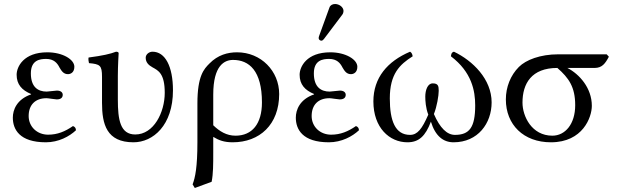

<svg xmlns="http://www.w3.org/2000/svg" viewBox="-20 -700 3077 958"><path d="M123 -121C123 -177 156 -210 212 -210C221 -210 255 -204 263 -204C286 -204 293 -215 293 -227C293 -239 283 -248 264 -248C259 -248 214 -243 213 -243C170 -243 134 -265 134 -334C134 -400 179 -406 210 -406C249 -406 266 -385 277 -363C287 -346 297 -330 319 -330C332 -330 351 -338 351 -367C351 -403 293 -439 216 -439C98 -439 63 -367 63 -327C63 -279 89 -250 135 -231V-229C63 -204 44 -151 44 -113C44 -55 77 10 209 10C272 10 326 -19 359 -50C359 -61 353 -68 344 -71C305 -44 267 -28 220 -28C165 -28 123 -68 123 -121Z M568 -321C568 -371 572 -435 572 -435C572 -439 567 -442 559 -442C531 -431 491 -422 422 -413C420 -407 422 -391 424 -385C479 -380 489 -374 489 -317V-187C489 -80 512 10 646 10C744 10 843 -75 843 -249C843 -369 804 -442 741 -442C724 -442 707 -429 707 -412C707 -389 721 -375 741 -364C770 -348 802 -333 802 -237C802 -139 747 -29 655 -29C580 -29 568 -102 568 -203Z M1036 207C1044 167 1044 119 1044 61V-17C1072 0 1098 10 1141 10C1275 10 1373 -78 1373 -231C1373 -345 1283 -439 1163 -439C1116 -439 1067 -426 1025 -383C998 -356 965 -322 965 -184V10C965 134 954 186 941 220L952 238ZM1287 -189C1287 -82 1238 -23 1155 -23C1110 -23 1075 -45 1044 -75V-228C1044 -374 1100 -401 1143 -401C1223 -401 1287 -347 1287 -189Z M1535 -121C1535 -177 1568 -210 1624 -210C1633 -210 1667 -204 1675 -204C1698 -204 1705 -215 1705 -227C1705 -239 1695 -248 1676 -248C1671 -248 1626 -243 1625 -243C1582 -243 1546 -265 1546 -334C1546 -400 1591 -406 1622 -406C1661 -406 1678 -385 1689 -363C1699 -346 1709 -330 1731 -330C1744 -330 1763 -338 1763 -367C1763 -403 1705 -439 1628 -439C1510 -439 1475 -367 1475 -327C1475 -279 1501 -250 1547 -231V-229C1475 -204 1456 -151 1456 -113C1456 -55 1489 10 1621 10C1684 10 1738 -19 1771 -50C1771 -61 1765 -68 1756 -71C1717 -44 1679 -28 1632 -28C1577 -28 1535 -68 1535 -121ZM1652 -680C1639 -680 1628 -674 1624 -663L1572 -520C1571 -517 1570 -513 1570 -510C1570 -503 1576 -497 1584 -497C1588 -497 1593 -501 1596 -505L1688 -627C1692 -632 1694 -640 1694 -645C1694 -665 1672 -680 1652 -680Z M2433 -189C2433 -305 2339 -397 2245 -442C2232 -439 2231 -427 2230 -419C2334 -340 2351 -247 2351 -174C2351 -64 2322 -27 2250 -27C2210 -27 2175 -62 2145 -131C2160 -168 2169 -223 2169 -247C2169 -271 2166 -284 2139 -284C2113 -284 2102 -249 2102 -218C2102 -198 2104 -161 2117 -128C2086 -57 2063 -27 2026 -27C1952 -27 1925 -97 1925 -209C1925 -331 1974 -378 2039 -419C2038 -428 2034 -438 2026 -442C1913 -394 1843 -312 1843 -194C1843 -63 1923 10 2013 10C2070 10 2103 -21 2130 -93C2152 -21 2192 10 2243 10C2365 10 2433 -85 2433 -189Z M2947 -361C2984 -361 3000 -383 3018 -417L3007 -429H2766C2675 -429 2604 -401 2569 -366C2527 -324 2504 -265 2504 -204C2504 -78 2592 10 2729 10C2888 10 2933 -115 2933 -172C2933 -261 2871 -330 2811 -361ZM2736 -23C2633 -23 2587 -120 2587 -188C2587 -283 2632 -361 2761 -361C2818 -311 2850 -266 2850 -175C2850 -81 2800 -23 2736 -23Z"/></svg>

Font: Libertinus Serif
Style: Regular
Weight: 400
Designer: Philipp H. Poll, Khaled Hosny
Foundry: Caleb Maclennan
Version: Version 7.050;RELEASE